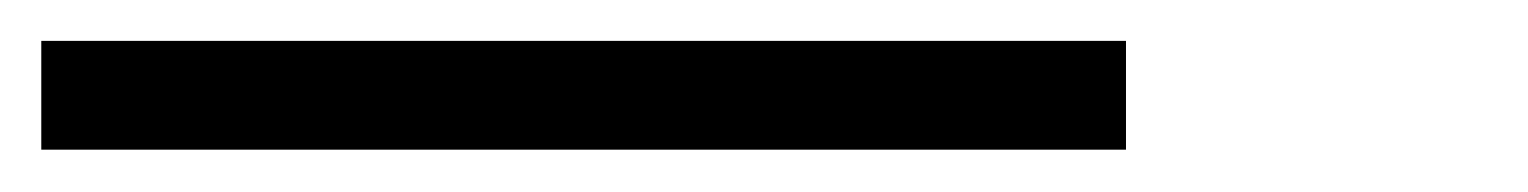

<svg xmlns="http://www.w3.org/2000/svg" viewBox="-84 53 740 93"><path d="M-64 125.5V72.8H461.4V125.5Z"/></svg>

Font: Elstob 8pt Medium
Style: Italic
Weight: 500
Italic angle: -20°
Designer: Peter S. Baker
Version: Version 1.015